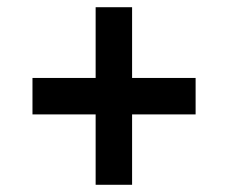

<svg xmlns="http://www.w3.org/2000/svg" viewBox="-20 -524 632 532"><path d="M245 -12V-207H70V-308H245V-504H346V-308H522V-207H346V-12Z"/></svg>

Font: Archivo SemiCondensed
Style: Bold
Weight: 680
Width: 4
Designer: Hector Gatti
Foundry: Omnibus-Type
Version: Version 2.001; ttfautohint (v1.8.3)